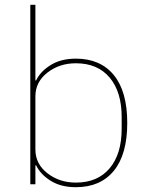

<svg xmlns="http://www.w3.org/2000/svg" viewBox="-20 -760 605 792"><path d="M293 12.2Q231.4 12.2 189.2 -14.2Q147 -40.5 128.9 -78.1H126V0H105V-740.2H126V-428.2H128.9Q146.5 -465.3 189 -491.7Q231.4 -518.1 293 -518.1Q394 -518.1 449.5 -450.4Q504.9 -382.8 504.9 -252.9Q504.9 -123 449.5 -55.4Q394 12.2 293 12.2ZM293 -6.8Q382.8 -6.8 432.4 -65.9Q481.9 -125 481.9 -229V-276.9Q481.9 -380.9 432.4 -439.9Q382.8 -499 293 -499Q225.1 -499 175.5 -460.4Q126 -421.9 126 -362.8V-143.1Q126 -84 175.5 -45.4Q225.1 -6.8 293 -6.8Z"/></svg>

Font: Anuphan Thin
Style: Regular
Weight: 250
Designer: Mike Abbink, Paul van der Laan, Pieter van Rosmalen, Mint Tantisuwanna
Foundry: Bold Monday; Cadson Demak
Version: Version 3.002;hotconv 1.0.109;makeotfexe 2.5.65596